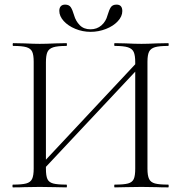

<svg xmlns="http://www.w3.org/2000/svg" viewBox="-20 -812 786 832"><path d="M149 -88 588 -557 604 -542 164 -73ZM36 -12Q75 -12 93.5 -17Q112 -22 119 -36.5Q126 -51 126 -81V-544Q126 -574 119.5 -588Q113 -602 94.5 -607.5Q76 -613 37 -613Q35 -613 35 -619Q35 -625 37 -625L86 -624Q128 -622 152 -622Q179 -622 221 -624L268 -625Q270 -625 270 -619Q270 -613 268 -613Q229 -613 210.5 -607Q192 -601 185.5 -586.5Q179 -572 179 -542V-81Q179 -50 185.5 -36Q192 -22 210 -17Q228 -12 268 -12Q270 -12 270 -6Q270 0 268 0Q238 0 220 -1L152 -2L86 -1Q68 0 36 0Q34 0 34 -6Q34 -12 36 -12ZM477 -12Q517 -12 535 -17Q553 -22 559.5 -36Q566 -50 566 -81V-542Q566 -572 559.5 -586.5Q553 -601 534.5 -607Q516 -613 477 -613Q475 -613 475 -619Q475 -625 477 -625L525 -624Q565 -622 593 -622Q619 -622 659 -624L709 -625Q711 -625 711 -619Q711 -613 709 -613Q670 -613 651.5 -607.5Q633 -602 626 -588Q619 -574 619 -544V-81Q619 -51 626 -36.5Q633 -22 651.5 -17Q670 -12 709 -12Q711 -12 711 -6Q711 0 709 0Q677 0 659 -1L593 -2L525 -1Q507 0 477 0Q475 0 475 -6Q475 -12 477 -12ZM446 -746Q453 -770 460.5 -781Q468 -792 485 -792Q510 -792 510 -764Q510 -741 490.5 -720Q471 -699 439 -686.5Q407 -674 373 -674Q338 -674 306.5 -687Q275 -700 256 -721Q237 -742 237 -765Q237 -778 243.5 -785Q250 -792 262 -792Q279 -792 286.5 -781Q294 -770 301 -746Q308 -721 325.5 -703Q343 -685 372 -685Q400 -685 419.5 -702Q439 -719 446 -746Z"/></svg>

Font: Cormorant SC Light
Style: Regular
Weight: 300
Designer: Christian Thalmann (Catharsis Fonts)
Foundry: Catharsis Fonts
Version: Version 4.000